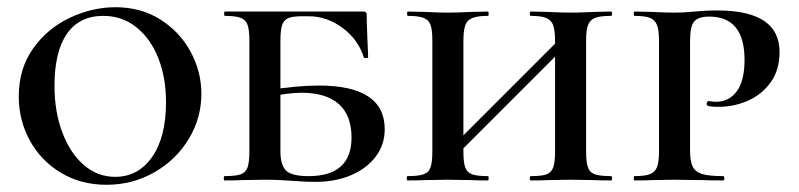

<svg xmlns="http://www.w3.org/2000/svg" viewBox="-20 -500 2214 532"><path d="M32 -233Q32 -310 72 -366Q112 -422 174 -451Q236 -480 300 -480Q371 -480 425 -445.5Q479 -411 508.5 -356Q538 -301 538 -240Q538 -173 503 -115Q468 -57 407.5 -22.5Q347 12 275 12Q204 12 148.5 -21.5Q93 -55 62.5 -111Q32 -167 32 -233ZM440 -217Q440 -284 419 -338Q398 -392 358.5 -424Q319 -456 266 -456Q200 -456 165.5 -406.5Q131 -357 131 -262Q131 -191 152.5 -133.5Q174 -76 212 -43Q250 -10 299 -10Q363 -10 401.5 -65Q440 -120 440 -217Z M835 -12Q954 -12 954 -119Q954 -180 919 -211.5Q884 -243 815 -243Q777 -243 717 -230L714 -249Q804 -263 863 -263Q1046 -263 1046 -142Q1046 -99 1021 -66Q996 -33 952.5 -14.5Q909 4 853 4Q826 4 790 1Q776 0 756 -1Q736 -2 712 -2L651 -1Q633 0 602 0Q600 0 600 -6Q600 -12 602 -12Q633 -12 647 -17Q661 -22 666 -36.5Q671 -51 671 -81V-387Q671 -417 666 -431Q661 -445 647 -450.5Q633 -456 603 -456Q601 -456 601 -462Q601 -468 603 -468H987Q996 -468 996 -460Q996 -440 998 -392Q1000 -352 1000 -341Q1000 -339 994.5 -339Q989 -339 988 -341Q973 -390 929.5 -422.5Q886 -455 835 -455H817Q790 -455 778 -449.5Q766 -444 761.5 -430Q757 -416 757 -386V-81Q757 -43 772.5 -27.5Q788 -12 835 -12Z M1451 -456Q1448 -456 1448 -462Q1448 -468 1451 -468L1497 -467Q1537 -465 1562 -465Q1586 -465 1626 -467L1673 -468Q1676 -468 1676 -462Q1676 -456 1673 -456Q1643 -456 1629 -450.5Q1615 -445 1609.5 -431Q1604 -417 1604 -387V-81Q1604 -51 1609 -36.5Q1614 -22 1628.5 -17Q1643 -12 1673 -12Q1676 -12 1676 -6Q1676 0 1673 0Q1643 0 1626 -1L1562 -2L1498 -1Q1481 0 1451 0Q1448 0 1448 -6Q1448 -12 1451 -12Q1481 -12 1494.5 -17Q1508 -22 1513 -36.5Q1518 -51 1518 -81V-385Q1518 -415 1513 -429.5Q1508 -444 1494 -450Q1480 -456 1451 -456ZM1210 -71 1557 -418 1575 -400 1228 -53ZM1110 -456Q1108 -456 1108 -462Q1108 -468 1110 -468L1158 -467Q1198 -465 1220 -465Q1246 -465 1286 -467L1332 -468Q1334 -468 1334 -462Q1334 -456 1332 -456Q1303 -456 1288.5 -450Q1274 -444 1269 -429.5Q1264 -415 1264 -385V-81Q1264 -51 1269 -36.5Q1274 -22 1288 -17Q1302 -12 1332 -12Q1334 -12 1334 -6Q1334 0 1332 0Q1302 0 1285 -1L1220 -2L1158 -1Q1140 0 1109 0Q1107 0 1107 -6Q1107 -12 1109 -12Q1139 -12 1153.5 -17Q1168 -22 1173 -36.5Q1178 -51 1178 -81V-387Q1178 -417 1173 -431Q1168 -445 1153.5 -450.5Q1139 -456 1110 -456Z M1984 -12Q1987 -12 1987 -6Q1987 0 1984 0Q1947 0 1926 -1L1849 -2L1787 -1Q1769 0 1738 0Q1736 0 1736 -6Q1736 -12 1738 -12Q1767 -12 1781 -17.5Q1795 -23 1800.5 -37Q1806 -51 1806 -81V-387Q1806 -416 1800.5 -430.5Q1795 -445 1781 -450.5Q1767 -456 1738 -456Q1736 -456 1736 -462Q1736 -468 1738 -468L1786 -467Q1826 -465 1848 -465Q1875 -465 1905 -468Q1916 -469 1931.5 -470Q1947 -471 1968 -471Q2140 -471 2140 -356Q2140 -306 2115.5 -272Q2091 -238 2052.5 -221Q2014 -204 1971 -204Q1949 -204 1941 -207Q1938 -207 1938 -213Q1938 -215 1939.5 -217.5Q1941 -220 1944 -220Q1956 -218 1964 -218Q2000 -218 2021.5 -247Q2043 -276 2043 -334Q2043 -454 1945 -454Q1916 -454 1904 -441Q1892 -428 1892 -385V-85Q1892 -54 1899 -39Q1906 -24 1925 -18Q1944 -12 1984 -12Z"/></svg>

Font: Cormorant SC SemiBold
Style: Regular
Weight: 600
Designer: Christian Thalmann (Catharsis Fonts)
Foundry: Catharsis Fonts
Version: Version 4.000